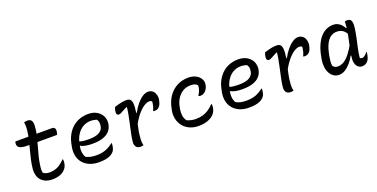

<svg xmlns="http://www.w3.org/2000/svg" viewBox="-22 -1429 4244 2164"><g transform="rotate(-20 2100.0 -347.0)"><path d="M94 -532H530Q556 -532 565 -516.5Q574 -501 570 -474Q569 -469 567.5 -463Q566 -457 564.5 -451.5Q563 -446 560 -441H201Q168 -441 144.5 -446Q121 -451 108 -460.5Q95 -470 90.5 -484Q86 -498 89 -516Q90 -519 90.5 -522Q91 -525 92 -527.5Q93 -530 94 -532ZM529 -160Q531 -150 531 -136.5Q531 -123 528 -110Q524 -88 516 -71.5Q508 -55 490 -37Q479 -26 464 -16.5Q449 -7 430.5 -0.5Q412 6 390 9.5Q368 13 342 13Q297 13 263 -1Q229 -15 207.5 -40Q186 -65 177 -99Q168 -133 171 -171Q177 -230 189.5 -285Q202 -340 216.5 -392.5Q231 -445 243.5 -498.5Q256 -552 262 -608Q265 -634 264.5 -656.5Q264 -679 259 -700Q271 -704 281.5 -705.5Q292 -707 303 -707Q321 -707 335 -698.5Q349 -690 355.5 -670Q362 -650 359 -616Q355 -559 342 -505Q329 -451 313.5 -397Q298 -343 284.5 -290.5Q271 -238 264 -186Q259 -154 259 -134Q259 -114 263 -95Q277 -84 296 -78Q315 -72 339 -72Q373 -72 403.5 -80.5Q434 -89 463.5 -109Q493 -129 523 -160Z M968 -543Q1017 -543 1053 -527Q1089 -511 1112 -484.5Q1135 -458 1143.5 -425Q1152 -392 1147 -359L1145 -353Q1137 -308 1108 -276Q1079 -244 1028.5 -227Q978 -210 903 -210Q870 -210 842.5 -213.5Q815 -217 794.5 -223.5Q774 -230 762 -238L733 -234L747 -296Q763 -288 781 -282.5Q799 -277 823 -274.5Q847 -272 879 -272Q965 -272 1006.5 -296.5Q1048 -321 1055 -362Q1061 -393 1057 -413Q1053 -433 1041 -448Q1025 -453 1008 -456.5Q991 -460 969 -460Q919 -460 876.5 -436Q834 -412 803.5 -364Q773 -316 760 -244L758 -232Q750 -194 755 -159.5Q760 -125 777 -99Q805 -85 834 -79Q863 -73 902 -73Q946 -73 980 -81Q1014 -89 1043 -104.5Q1072 -120 1102 -143H1108Q1108 -133 1107.5 -124Q1107 -115 1105 -106Q1101 -81 1093 -65Q1085 -49 1071 -36Q1055 -21 1031.5 -10.5Q1008 0 976.5 5.5Q945 11 903 11Q841 11 793 -8.5Q745 -28 713.5 -64Q682 -100 671 -149.5Q660 -199 671 -259L674 -272Q686 -342 714 -393Q742 -444 781.5 -477.5Q821 -511 868.5 -527Q916 -543 968 -543Z M1282 -513Q1297 -518 1312 -522.5Q1327 -527 1342.5 -530.5Q1358 -534 1372.5 -537Q1387 -540 1402 -541Q1417 -542 1432 -542Q1449 -542 1461 -536Q1473 -530 1480.5 -517.5Q1488 -505 1490.5 -484Q1493 -463 1491 -432.5Q1489 -402 1483 -362Q1476 -327 1468.5 -295.5Q1461 -264 1454 -233.5Q1447 -203 1441 -171.5Q1435 -140 1432 -104Q1428 -69 1429 -45.5Q1430 -22 1436 1Q1428 4 1419 5.5Q1410 7 1400 7Q1377 7 1361 -3.5Q1345 -14 1338 -36Q1331 -58 1337 -92Q1341 -127 1348.5 -162.5Q1356 -198 1364 -234.5Q1372 -271 1380 -308.5Q1388 -346 1395.5 -385Q1403 -424 1407 -464L1402 -468Q1372 -453 1352.5 -442Q1333 -431 1319.5 -424.5Q1306 -418 1294 -418Q1284 -418 1277 -424Q1270 -430 1268 -442.5Q1266 -455 1270 -475Q1272 -484 1274.5 -493Q1277 -502 1282 -513ZM1688 -548Q1708 -548 1722.5 -541.5Q1737 -535 1748 -525Q1760 -513 1766.5 -498.5Q1773 -484 1776 -469.5Q1779 -455 1778.5 -443.5Q1778 -432 1777 -425L1774 -410Q1771 -397 1766 -381.5Q1761 -366 1751.5 -352Q1742 -338 1726.5 -328.5Q1711 -319 1688 -319Q1684 -319 1679.5 -319.5Q1675 -320 1671 -321V-327Q1683 -353 1689 -377.5Q1695 -402 1697 -428Q1691 -435 1683 -438Q1675 -441 1665 -441Q1636 -441 1597 -415.5Q1558 -390 1515.5 -336.5Q1473 -283 1433 -200L1465 -374L1490 -367Q1519 -422 1553 -462.5Q1587 -503 1622 -525.5Q1657 -548 1688 -548Z M2168 -542Q2197 -542 2221 -536Q2245 -530 2263.5 -519.5Q2282 -509 2296 -495Q2316 -475 2324 -450.5Q2332 -426 2327 -406L2325 -393Q2320 -367 2306.5 -346.5Q2293 -326 2273.5 -314Q2254 -302 2231 -302Q2226 -302 2220 -303.5Q2214 -305 2209 -307V-313Q2227 -340 2236 -366.5Q2245 -393 2246 -422Q2233 -438 2213 -445Q2193 -452 2163 -452Q2111 -452 2069.5 -426.5Q2028 -401 2000.5 -356Q1973 -311 1965 -253L1962 -239Q1955 -198 1960.5 -161.5Q1966 -125 1988 -97Q2012 -86 2038 -80Q2064 -74 2095 -74Q2140 -74 2177.5 -85Q2215 -96 2248 -118Q2281 -140 2311 -172H2317Q2319 -163 2319 -152Q2319 -141 2317 -129Q2312 -103 2302.5 -83.5Q2293 -64 2275 -47Q2257 -30 2230.5 -16.5Q2204 -3 2170.5 4Q2137 11 2098 11Q2037 11 1990 -10.5Q1943 -32 1913 -69.5Q1883 -107 1872 -154.5Q1861 -202 1870 -255L1873 -267Q1888 -356 1930.5 -417.5Q1973 -479 2034.5 -510.5Q2096 -542 2168 -542Z M2768 -543Q2817 -543 2853 -527Q2889 -511 2912 -484.5Q2935 -458 2943.5 -425Q2952 -392 2947 -359L2945 -353Q2937 -308 2908 -276Q2879 -244 2828.5 -227Q2778 -210 2703 -210Q2670 -210 2642.5 -213.5Q2615 -217 2594.5 -223.5Q2574 -230 2562 -238L2533 -234L2547 -296Q2563 -288 2581 -282.5Q2599 -277 2623 -274.5Q2647 -272 2679 -272Q2765 -272 2806.5 -296.5Q2848 -321 2855 -362Q2861 -393 2857 -413Q2853 -433 2841 -448Q2825 -453 2808 -456.5Q2791 -460 2769 -460Q2719 -460 2676.5 -436Q2634 -412 2603.5 -364Q2573 -316 2560 -244L2558 -232Q2550 -194 2555 -159.5Q2560 -125 2577 -99Q2605 -85 2634 -79Q2663 -73 2702 -73Q2746 -73 2780 -81Q2814 -89 2843 -104.5Q2872 -120 2902 -143H2908Q2908 -133 2907.5 -124Q2907 -115 2905 -106Q2901 -81 2893 -65Q2885 -49 2871 -36Q2855 -21 2831.5 -10.5Q2808 0 2776.5 5.5Q2745 11 2703 11Q2641 11 2593 -8.5Q2545 -28 2513.5 -64Q2482 -100 2471 -149.5Q2460 -199 2471 -259L2474 -272Q2486 -342 2514 -393Q2542 -444 2581.5 -477.5Q2621 -511 2668.5 -527Q2716 -543 2768 -543Z M3082 -513Q3097 -518 3112 -522.5Q3127 -527 3142.5 -530.5Q3158 -534 3172.5 -537Q3187 -540 3202 -541Q3217 -542 3232 -542Q3249 -542 3261 -536Q3273 -530 3280.5 -517.5Q3288 -505 3290.5 -484Q3293 -463 3291 -432.5Q3289 -402 3283 -362Q3276 -327 3268.5 -295.5Q3261 -264 3254 -233.5Q3247 -203 3241 -171.5Q3235 -140 3232 -104Q3228 -69 3229 -45.5Q3230 -22 3236 1Q3228 4 3219 5.5Q3210 7 3200 7Q3177 7 3161 -3.5Q3145 -14 3138 -36Q3131 -58 3137 -92Q3141 -127 3148.5 -162.5Q3156 -198 3164 -234.5Q3172 -271 3180 -308.5Q3188 -346 3195.5 -385Q3203 -424 3207 -464L3202 -468Q3172 -453 3152.5 -442Q3133 -431 3119.5 -424.5Q3106 -418 3094 -418Q3084 -418 3077 -424Q3070 -430 3068 -442.5Q3066 -455 3070 -475Q3072 -484 3074.5 -493Q3077 -502 3082 -513ZM3488 -548Q3508 -548 3522.5 -541.5Q3537 -535 3548 -525Q3560 -513 3566.5 -498.5Q3573 -484 3576 -469.5Q3579 -455 3578.5 -443.5Q3578 -432 3577 -425L3574 -410Q3571 -397 3566 -381.5Q3561 -366 3551.5 -352Q3542 -338 3526.5 -328.5Q3511 -319 3488 -319Q3484 -319 3479.5 -319.5Q3475 -320 3471 -321V-327Q3483 -353 3489 -377.5Q3495 -402 3497 -428Q3491 -435 3483 -438Q3475 -441 3465 -441Q3436 -441 3397 -415.5Q3358 -390 3315.5 -336.5Q3273 -283 3233 -200L3265 -374L3290 -367Q3319 -422 3353 -462.5Q3387 -503 3422 -525.5Q3457 -548 3488 -548Z M3908 -543Q3938 -543 3962 -531Q3986 -519 4003.5 -500Q4021 -481 4033 -457H4055L4039 -377Q4017 -417 3989.5 -436.5Q3962 -456 3918 -456Q3877 -456 3844 -432.5Q3811 -409 3788 -361.5Q3765 -314 3751 -242L3748 -228Q3742 -196 3739.5 -167.5Q3737 -139 3741 -112Q3751 -98 3765.5 -90.5Q3780 -83 3799 -83Q3837 -83 3872 -103.5Q3907 -124 3944.5 -171.5Q3982 -219 4025 -298L3996 -148H3975Q3951 -103 3919.5 -67Q3888 -31 3853.5 -10Q3819 11 3783 11Q3745 11 3717 -8Q3689 -27 3672 -59.5Q3655 -92 3650.5 -132.5Q3646 -173 3653 -217L3657 -237Q3671 -319 3696 -377Q3721 -435 3754 -472Q3787 -509 3826.5 -526Q3866 -543 3908 -543ZM4046 -533Q4053 -536 4060 -536.5Q4067 -537 4076 -537Q4096 -537 4109.5 -526.5Q4123 -516 4127 -491Q4131 -466 4125 -424Q4117 -366 4105 -310.5Q4093 -255 4081 -201.5Q4069 -148 4063 -90Q4068 -84 4074.5 -81.5Q4081 -79 4089 -79Q4105 -79 4122.5 -92.5Q4140 -106 4153 -126H4159Q4159 -117 4158 -107.5Q4157 -98 4154 -86Q4150 -65 4142 -47Q4134 -29 4123 -18Q4110 -5 4095 2Q4080 9 4059 9Q4032 9 4012 -7Q3992 -23 3983 -53Q3974 -83 3979 -124Q3985 -177 3995.5 -226.5Q4006 -276 4017.5 -327.5Q4029 -379 4037 -437Q4040 -458 4041.5 -475Q4043 -492 4044 -506.5Q4045 -521 4046 -533Z"/></g></svg>

Font: Rec Mono Duotone
Style: Italic
Weight: 400
Italic angle: -10°
Monospace: yes
Version: Version 1.085; ttfautohint (v1.8.4.7-5d5b)